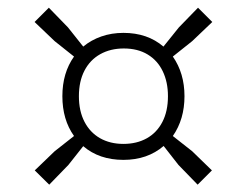

<svg xmlns="http://www.w3.org/2000/svg" viewBox="-20 -626 657 511"><path d="M491.5 -223.5 544 -172.5 506 -134.5 455 -187 415.5 -237.5Q372.5 -200.5 308.5 -200.5Q244 -200.5 201.5 -237L162 -187L111 -134.5L72.5 -172.5L125.5 -223.5L177 -264Q146 -307.5 146 -370Q146 -432 177 -475.5L125.5 -516.5L72 -567.5L110 -605.5L161 -553L201.5 -502Q222.5 -519.5 249.8 -529Q277 -538.5 308.5 -538.5Q372.5 -538.5 415 -502L456 -553L507 -605.5L545 -567.5L491.5 -516.5L440 -475.5Q471 -431 471 -370Q471 -308.5 440 -264ZM427 -370Q427 -407.5 413.2 -436.2Q399.5 -465 373 -481Q346.5 -497 309.5 -497Q274 -497 246.8 -481.8Q219.5 -466.5 204.8 -438Q190 -409.5 190 -370Q190 -330.5 204.8 -302Q219.5 -273.5 246.2 -258.2Q273 -243 308.5 -243Q344 -243 370.8 -258Q397.5 -273 412.2 -301.5Q427 -330 427 -370Z"/></svg>

Font: Encode Sans Expanded Light
Style: Regular
Weight: 300
Width: 7
Designer: Multiple Designers
Foundry: Impallari Type
Version: Version 2.000